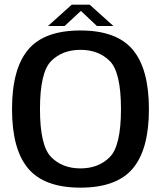

<svg xmlns="http://www.w3.org/2000/svg" viewBox="-20 -814 710 838"><path d="M331 5Q489 5 559.5 -78.5Q630 -162 630 -337.5Q630 -513 559.5 -597Q489 -681 331 -681Q173 -681 102.8 -597.2Q32.5 -513.5 32.5 -337.5Q32.5 -162 103 -78.5Q173.5 5 331 5ZM331 -79Q252.5 -79 203.5 -128.2Q154.5 -177.5 154.5 -337.5Q154.5 -499 203.5 -547.8Q252.5 -596.5 331 -596.5Q410 -596.5 459 -547.8Q508 -499 508 -337.5Q508 -177.5 459 -128.2Q410 -79 331 -79ZM189.5 -700.5H262L333 -766.5L403 -700.5H475L371.5 -793.5H293Z"/></svg>

Font: Anybody Thin Medium
Style: Regular
Weight: 500
Version: Version 1.113;gftools[0.9.25]